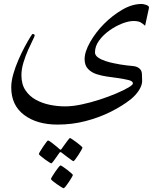

<svg xmlns="http://www.w3.org/2000/svg" viewBox="-20 -470 840 984"><path d="M743.7 -430.7 723.6 -337.9Q711.9 -349.1 700 -355.7Q688 -362.3 664.1 -362.3Q638.7 -362.3 605.2 -349.1Q571.8 -335.9 540 -313.2Q508.3 -290.5 487.5 -261.7Q466.8 -232.9 466.8 -201.7Q466.8 -186.5 482.4 -175.5Q498 -164.6 520.3 -157.2Q542.5 -149.9 563.7 -145.8Q585 -141.6 596.2 -139.6Q632.8 -133.8 659.4 -131.8Q686 -129.9 698.7 -114.7Q706.1 -106.9 707.3 -91.6Q708.5 -76.2 708.5 -55.2Q708.5 -32.7 692.1 -7.3Q675.8 18.1 649.9 39.1Q606 73.7 546.6 103.3Q487.3 132.8 418.5 150.6Q349.6 168.5 275.4 168.5Q168.9 168.5 103.3 118.9Q37.6 69.3 37.6 -22Q37.6 -53.2 48.1 -90.1Q58.6 -127 74.5 -163.3Q90.3 -199.7 106.4 -229.7Q122.6 -259.8 133.8 -277.8Q145 -295.9 146.5 -295.9Q157.7 -295.9 157.7 -287.6Q157.7 -284.2 147.5 -263.9Q137.2 -243.7 123.8 -213.4Q110.4 -183.1 100.1 -149.2Q89.8 -115.2 89.8 -84.5Q89.8 -38.1 110.4 -7.3Q130.9 23.4 164.1 41.5Q197.3 59.6 236.3 67.4Q275.4 75.2 313 75.2Q351.6 75.2 397.9 65.4Q444.3 55.7 490.7 40.5Q537.1 25.4 575.7 9Q614.3 -7.3 637.7 -21.2Q661.1 -35.2 661.1 -42Q661.1 -50.3 651.6 -55.2Q642.1 -60.1 613 -65.2Q584 -70.3 525.9 -78.1Q501.5 -81.5 475.3 -89.8Q449.2 -98.1 431.4 -116.5Q413.6 -134.8 413.6 -167Q413.6 -204.6 442.1 -254.6Q470.7 -304.7 512.7 -347.2Q556.6 -391.1 606.9 -420.4Q657.2 -449.7 706.1 -449.7Q713.4 -449.7 728.5 -445.1Q743.7 -440.4 743.7 -430.7ZM353.5 426.8Q353.5 428.7 347.4 439.5Q341.3 450.2 332.8 462.9Q324.2 475.6 316.7 485.1Q309.1 494.6 305.7 494.6Q303.7 494.6 293.7 488.5Q283.7 482.4 271.5 473.9Q259.3 465.3 250.2 457.8Q241.2 450.2 241.2 447.3Q241.2 444.8 247.8 433.8Q254.4 422.9 263.2 409.9Q272 397 279.8 387.5Q287.6 377.9 289.6 377.9Q292.5 377.9 302.5 384.5Q312.5 391.1 324.2 400.1Q335.9 409.2 344.7 417Q353.5 424.8 353.5 426.8ZM402.8 286.1Q402.8 288.6 396.7 299.6Q390.6 310.5 382.1 323.7Q373.5 336.9 366.2 346.4Q358.9 356 356 356Q354.5 356 345.5 349.6Q336.4 343.3 325 334.7Q313.5 326.2 304.9 319.3Q296.4 312.5 295.4 312Q292.5 309.6 290 309.6Q287.6 309.6 285.2 312Q284.2 313 274.9 326.7Q265.6 340.3 255.6 353.8Q245.6 367.2 242.7 367.2Q240.7 367.2 230.7 360.8Q220.7 354.5 208.7 345.7Q196.8 336.9 188 329.3Q179.2 321.8 179.2 319.3Q179.2 316.4 185.8 305.7Q192.4 294.9 200.9 282Q209.5 269 216.8 259.5Q224.1 250 225.6 250Q230 250 243.7 260.3Q257.3 270.5 270 281Q282.7 291.5 283.7 293Q288.1 297.4 290 297.4Q293 297.4 296.4 292Q297.4 290.5 306.9 277.1Q316.4 263.7 326.4 250.5Q336.4 237.3 338.4 237.3Q340.8 237.3 350.8 244.1Q360.8 251 373 260Q385.3 269 394 276.9Q402.8 284.7 402.8 286.1Z"/></svg>

Font: Rohingya Solluk
Style: Regular
Weight: 400
Designer: SIL International
Foundry: SIL International
Version: Version 1.001